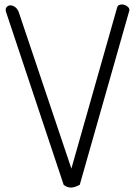

<svg xmlns="http://www.w3.org/2000/svg" viewBox="-20 -856 623 876"><path d="M6.8 -803.7Q3.9 -816.4 10.3 -823.7Q16.6 -831.1 26.4 -831.5Q36.1 -832 46.9 -825.2Q57.6 -818.4 64.5 -803.7L305.7 -86.9L514.6 -822.3Q517.6 -832 526.9 -834.5Q536.1 -836.9 545.9 -834.5Q555.7 -832 563.5 -824.7Q571.3 -817.4 570.3 -808.6L343.8 -12.7Q315.4 2 298.8 -0.5Q282.2 -2.9 270.5 -12.7L6.8 -803.7Z"/></svg>

Font: Shadows Into Light Two
Style: Regular
Weight: 400
Designer: Kimberly Geswein
Foundry: Kimberly Geswein
Version: Version 1.003 2012